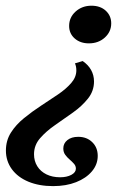

<svg xmlns="http://www.w3.org/2000/svg" viewBox="-64 -448 446 666"><path d="M120.2 197.6Q71.8 197.6 34.7 182.3Q-2.4 166.9 -23 138.7Q-43.5 110.5 -43.5 74.2Q-43.5 39.5 -26.2 12.1Q-8.9 -15.3 19.4 -38.3Q47.6 -61.3 78.6 -81.5Q109.7 -101.6 137.5 -120.6Q165.3 -139.5 183.1 -160.1Q200.8 -180.6 200.8 -204Q200.8 -217.7 196 -228.2L222.6 -236.3Q241.9 -223.4 252 -205.2Q262.1 -187.1 262.1 -165.3Q262.1 -132.3 241.1 -106Q220.2 -79.8 189.1 -57.7Q158.1 -35.5 127 -14.1Q96 7.3 75 31.5Q54 55.6 54 87.1Q54 110.5 65.3 128.6Q76.6 146.8 97.2 156.9Q117.7 166.9 144.4 166.9Q167.7 166.9 183.5 158.5Q199.2 150 199.2 137.1Q199.2 127.4 192.7 120.2Q186.3 112.9 177.4 105.2Q168.5 97.6 162.1 88.7Q155.6 79.8 155.6 66.9Q155.6 49.2 169.8 37.9Q183.9 26.6 207.3 26.6Q237.1 26.6 256 45.2Q275 63.7 275 92.7Q275 122.6 254.8 146.4Q234.7 170.2 200 183.9Q165.3 197.6 120.2 197.6ZM244.4 -297.6Q214.5 -297.6 195.2 -314.5Q175.8 -331.5 175.8 -358.1Q175.8 -387.9 198.4 -408.1Q221 -428.2 253.2 -428.2Q283.9 -428.2 302.8 -410.9Q321.8 -393.5 321.8 -366.9Q321.8 -337.9 299.6 -317.7Q277.4 -297.6 244.4 -297.6Z"/></svg>

Font: Playfair 5pt SemiExpanded Light
Style: Bold Italic
Weight: 700
Italic angle: -15.6°
Version: Version 2.001;gftools[0.9.30]